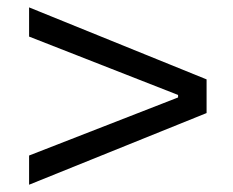

<svg xmlns="http://www.w3.org/2000/svg" viewBox="-20 -625 640 528"><path d="M60 -197.3 469.7 -357V-363.9L60 -524.4V-604.7L548.1 -406.7V-314.1L60 -117Z"/></svg>

Font: Mona Sans VF XLt
Style: Regular
Weight: 200
Designer: Deni Anggara
Foundry: GitHub
Version: Version 2.000;Glyphs 3.2.3 (3260)